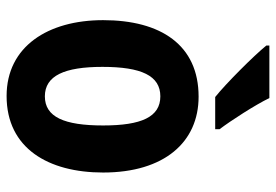

<svg xmlns="http://www.w3.org/2000/svg" viewBox="-144 -662 816 567"><g transform="rotate(90 263.5 -378.0)"><path d="M269 -766H114V-757C144 -720 226 -638 266 -606H361V-619C336 -652 290 -723 269 -766ZM489 -275C489 -456 399 -557 265 -557C112 -557 39 -445 39 -275C39 -112 117 10 263 10C418 10 489 -114 489 -275ZM177 -273C177 -388 203 -444 264 -444C325 -444 350 -388 350 -275C350 -160 325 -103 264 -103C203 -103 177 -161 177 -273Z"/></g></svg>

Font: Noto Sans Myanmar Condensed
Style: Bold
Weight: 700
Width: 3
Designer: Monotype Design Team
Foundry: Monotype Imaging Inc.
Version: Version 2.107